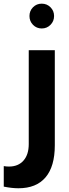

<svg xmlns="http://www.w3.org/2000/svg" viewBox="-92 -758 371 1032"><path d="M132.3 -605Q104.5 -605 85.4 -624.5Q66.4 -644 66.4 -671.9Q66.4 -699.7 85.4 -719Q104.5 -738.3 132.3 -738.3Q160.2 -738.3 179.4 -719Q198.7 -699.7 198.7 -671.9Q198.7 -644 179.4 -624.5Q160.2 -605 132.3 -605ZM-71.8 245.1V134.8Q-64 136.2 -56.9 136.7Q-49.8 137.2 -43.5 137.2Q5.9 137.2 34.2 105.2Q62.5 73.2 62.5 16.6V-488.3H202.6V22.9Q202.6 136.7 152.8 195.3Q103 253.9 7.3 253.9Q-10.7 253.9 -30.3 251.7Q-49.8 249.5 -71.8 245.1Z"/></svg>

Font: Kumbh Sans
Style: Bold
Weight: 700
Version: Version 1.005